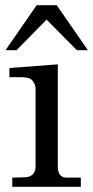

<svg xmlns="http://www.w3.org/2000/svg" viewBox="-20 -714 356 734"><path d="M27 -35 70 -36Q116 -36 116 -78V-372Q116 -386 111 -395.5Q106 -405 100 -410Q94 -415 82 -417Q70 -419 62 -419Q54 -419 38.5 -419Q23 -419 16 -419V-454L201 -468V-77Q201 -35 235 -35H289V0H27ZM43 -522H1L120 -694H197L316 -522H274L158 -639Z"/></svg>

Font: Academico
Style: Regular
Weight: 400
Foundry: Steinberg Media Technologies GmbH
Version: Version 0.902